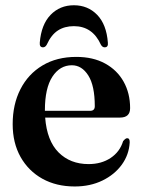

<svg xmlns="http://www.w3.org/2000/svg" viewBox="-20 -680 530 712"><path d="M462.5 -279Q462.5 -244 425 -244H147.5Q154 -158 197.2 -114.8Q240.5 -71.5 308.5 -71.5Q356 -71.5 390.2 -94.2Q424.5 -117 436.5 -156.5Q445.5 -167.5 451.5 -167.5Q461.5 -167.5 461 -152Q458.5 -106.5 431.8 -69.5Q405 -32.5 359.8 -10.5Q314.5 11.5 257 11.5Q189 11.5 137.2 -17.2Q85.5 -46 56.2 -98Q27 -150 27 -219.5Q27 -293 55.8 -349.2Q84.5 -405.5 137.5 -437.2Q190.5 -469 263 -469Q325 -469 369.8 -444.5Q414.5 -420 438.5 -377Q462.5 -334 462.5 -279ZM246.5 -438Q202 -438 174.2 -395.5Q146.5 -353 146.5 -271V-269H314Q331.5 -269 331.5 -286Q331.5 -362 307.5 -400Q283.5 -438 246.5 -438ZM254 -583Q219.5 -583 194.8 -567Q170 -551 153.5 -514.5Q148 -504.5 139.5 -504.5Q126 -504.5 127.5 -522Q133 -589 167.5 -624.8Q202 -660.5 254 -660.5Q306 -660.5 340.5 -624.8Q375 -589 380 -522Q382 -504.5 368 -504.5Q359.5 -504.5 354 -514.5Q323 -583 254 -583Z"/></svg>

Font: Fraunces 72pt SemiBold
Style: Regular
Weight: 600
Version: Version 1.000;[b76b70a41]